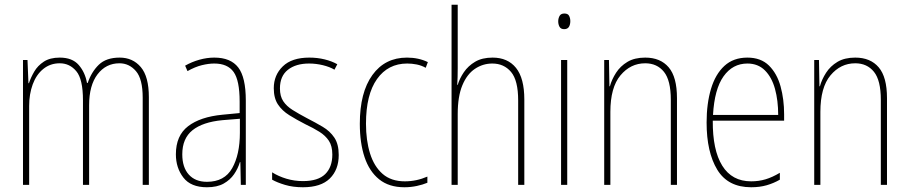

<svg xmlns="http://www.w3.org/2000/svg" viewBox="-20 -780 3836 810"><path d="M485 -537Q540 -537 574 -497Q608 -457 608 -370V0H582V-368Q582 -447 553.5 -480Q525 -513 484 -513Q427 -513 391.5 -466.5Q356 -420 356 -336V0H330V-357Q330 -446 302 -479.5Q274 -513 232 -513Q192 -513 162.5 -489Q133 -465 118 -424Q103 -383 103 -333V0H77V-527H96L100 -429H102Q110 -453 124.5 -478Q139 -503 165 -520Q191 -537 232 -537Q285 -537 312 -506Q339 -475 347 -430H350Q366 -477 397 -507Q428 -537 485 -537Z M884 -537Q953 -537 985 -495.5Q1017 -454 1017 -356V0H996L994 -96H992Q984 -69 967.5 -45Q951 -21 923.5 -5.5Q896 10 853 10Q785 10 753.5 -31Q722 -72 722 -129Q722 -208 773.5 -247.5Q825 -287 918 -296L991 -303V-351Q991 -441 965.5 -476.5Q940 -512 884 -512Q860 -512 831.5 -505Q803 -498 771 -480L761 -503Q789 -519 821 -528Q853 -537 884 -537ZM918 -273Q835 -265 792 -230.5Q749 -196 749 -129Q749 -74 776.5 -43.5Q804 -13 853 -13Q927 -13 959.5 -70.5Q992 -128 992 -220V-279Z M1409 -126Q1409 -64 1371.5 -27Q1334 10 1258 10Q1216 10 1182.5 0Q1149 -10 1128 -22V-53Q1155 -36 1188.5 -26Q1222 -16 1258 -16Q1322 -16 1352 -45.5Q1382 -75 1382 -128Q1382 -164 1367.5 -186Q1353 -208 1327.5 -224Q1302 -240 1268 -256Q1231 -275 1200.5 -294Q1170 -313 1152.5 -339.5Q1135 -366 1135 -408Q1135 -463 1173 -500Q1211 -537 1285 -537Q1319 -537 1349.5 -529.5Q1380 -522 1403 -509L1391 -486Q1371 -498 1342 -505Q1313 -512 1284 -512Q1228 -512 1194.5 -485.5Q1161 -459 1161 -407Q1161 -374 1175 -353Q1189 -332 1214.5 -316Q1240 -300 1274 -282Q1311 -263 1341.5 -245Q1372 -227 1390.5 -199.5Q1409 -172 1409 -126Z M1686 10Q1621 10 1579.5 -23.5Q1538 -57 1518 -117Q1498 -177 1498 -258Q1498 -390 1551 -463.5Q1604 -537 1697 -537Q1746 -537 1785 -518L1776 -494Q1758 -504 1738 -508Q1718 -512 1698 -512Q1617 -512 1570.5 -446.5Q1524 -381 1524 -258Q1524 -188 1541 -133Q1558 -78 1594 -46.5Q1630 -15 1688 -15Q1737 -15 1783 -35V-9Q1764 -1 1738.5 4.5Q1713 10 1686 10Z M1911 -493Q1911 -470 1910.5 -455Q1910 -440 1909 -422H1911Q1919 -449 1937 -475.5Q1955 -502 1984.5 -519.5Q2014 -537 2058 -537Q2122 -537 2157 -493.5Q2192 -450 2192 -360V0H2166V-356Q2166 -441 2136 -476.5Q2106 -512 2057 -512Q2017 -512 1983.5 -489.5Q1950 -467 1930.5 -420Q1911 -373 1911 -299V0H1885V-760H1911Z M2361 -723Q2376 -723 2381 -713Q2386 -703 2386 -691Q2386 -676 2380 -666.5Q2374 -657 2360 -657Q2346 -657 2340.5 -667Q2335 -677 2335 -690Q2335 -702 2340.5 -712.5Q2346 -723 2361 -723ZM2373 -527V0H2347V-527Z M2702 -537Q2766 -537 2801 -496Q2836 -455 2836 -366V0H2810V-359Q2810 -441 2781 -477Q2752 -513 2702 -513Q2640 -513 2597.5 -462Q2555 -411 2555 -308V0H2529V-527H2549L2551 -416H2553Q2561 -445 2579 -473Q2597 -501 2627 -519Q2657 -537 2702 -537Z M3133 -537Q3190 -537 3224 -503.5Q3258 -470 3273 -415.5Q3288 -361 3288 -298V-271H2987Q2986 -147 3027 -81Q3068 -15 3149 -15Q3181 -15 3209.5 -23.5Q3238 -32 3270 -51V-22Q3244 -7 3214.5 1.5Q3185 10 3149 10Q3051 10 3006 -64Q2961 -138 2961 -263Q2961 -343 2979.5 -405Q2998 -467 3036 -502Q3074 -537 3133 -537ZM3133 -512Q3071 -512 3032.5 -458Q2994 -404 2988 -295H3263Q3263 -356 3249.5 -405Q3236 -454 3207 -483Q3178 -512 3133 -512Z M3588 -537Q3652 -537 3687 -496Q3722 -455 3722 -366V0H3696V-359Q3696 -441 3667 -477Q3638 -513 3588 -513Q3526 -513 3483.5 -462Q3441 -411 3441 -308V0H3415V-527H3435L3437 -416H3439Q3447 -445 3465 -473Q3483 -501 3513 -519Q3543 -537 3588 -537Z"/></svg>

Font: Noto Sans Devanagari UI Condensed Thin
Style: Regular
Weight: 100
Width: 3
Designer: Jelle Bosma - Monotype Design Team
Foundry: Monotype Imaging Inc.
Version: Version 2.004; ttfautohint (v1.8.4.7-5d5b)